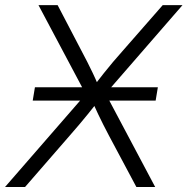

<svg xmlns="http://www.w3.org/2000/svg" viewBox="-44 -748 750 768"><path d="M86.9 -345.7 95.7 -398.9H587.4L578.6 -345.7ZM-23.9 0 320.8 -396.5 312.5 -346.2 109.9 -727.5H186.5L280.3 -547.9Q293.9 -522.5 305.2 -500.2Q316.4 -478 326.9 -456.1Q337.4 -434.1 348.1 -408.7H335Q354 -433.6 371.8 -455.8Q389.6 -478 408.4 -500.5Q427.2 -522.9 449.7 -547.9L606.9 -727.5H686L356.9 -348.6L365.2 -398.4L576.7 0H501.5L392.1 -205.1Q379.9 -228.5 369.1 -249.5Q358.4 -270.5 348.4 -291.7Q338.4 -313 327.6 -336.9H343.8Q325.2 -313.5 307.9 -292Q290.5 -270.5 272.7 -249.5Q254.9 -228.5 234.4 -205.1L56.2 0Z"/></svg>

Font: Inter 24pt Light
Style: Italic
Weight: 300
Italic angle: -9.3988°
Designer: Rasmus Andersson
Foundry: rsms
Version: Version 4.001;git-66647c0bb